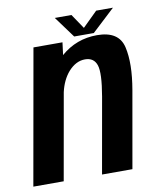

<svg xmlns="http://www.w3.org/2000/svg" viewBox="-100 -770 691 834"><g transform="rotate(-10 245.0 -353.0)"><path d="M-20.5 0 85 -595.5H213L206 -540.5Q274.5 -600 365.5 -600Q462 -600 479 -526.5Q496 -453 476 -338L416.5 0H282.5L341.5 -333.5Q359 -435 347.2 -470.2Q335.5 -505.5 296 -505.5Q256 -505.5 222.5 -468Q193 -434 181 -381.5L113.5 0ZM267.5 -611.5 198.5 -705.5H272L315.5 -641L381 -705.5H455L354 -611.5Z"/></g></svg>

Font: Anybody SemiBold
Style: Italic
Weight: 600
Italic angle: -10°
Designer: Tyler Finck
Foundry: Etcetera Type Company
Version: Version 1.010; ttfautohint (v1.8.3) -l 8 -r 50 -G 200 -x 14 